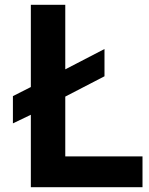

<svg xmlns="http://www.w3.org/2000/svg" viewBox="-20 -783 624 803"><path d="M576 0H109V-303L34 -267V-381L109 -419V-763H253V-493L417 -578V-464L253 -379V-129H576Z"/></svg>

Font: Open Sauce Sans
Style: Bold
Weight: 700
Designer: Alfredo Marco Pradil
Foundry: Creative Sauce Fz LLC
Version: Version 1.477